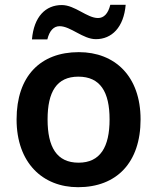

<svg xmlns="http://www.w3.org/2000/svg" viewBox="-20 -769 654 799"><path d="M113 -605H177C186 -642 204 -660 228 -660C274 -660 325 -606 379 -606C445 -606 495 -655 503 -749H439C430 -712 412 -694 388 -694C342 -694 292 -748 237 -748C170 -748 121 -700 113 -605ZM565 -272C565 -452 458 -552 308 -552C148 -552 49 -452 49 -272C49 -92 157 10 305 10C465 10 565 -92 565 -272ZM178 -272C178 -387 216 -450 306 -450C397 -450 436 -387 436 -272C436 -157 397 -92 307 -92C216 -92 178 -157 178 -272Z"/></svg>

Font: Noto Sans Arabic UI SmBd
Style: Regular
Weight: 600
Designer: Monotype Design Team, Nadine Chahine and Nizar Qandah
Foundry: Monotype Imaging Inc.
Version: Version 2.010